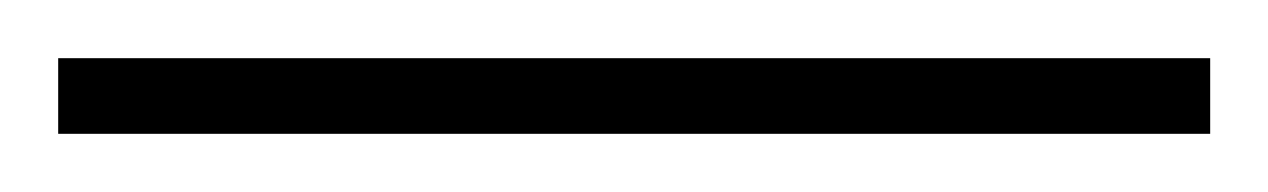

<svg xmlns="http://www.w3.org/2000/svg" viewBox="-22 71 436 66"><path d="M394 117H-2V91H394Z"/></svg>

Font: Noto Sans Lao UI ExtCond Thin
Style: Regular
Weight: 100
Width: 2
Designer: Monotype Design Team
Foundry: Monotype Imaging Inc.
Version: Version 2.000; ttfautohint (v1.8.4.7-5d5b)